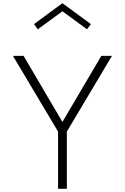

<svg xmlns="http://www.w3.org/2000/svg" viewBox="-20 -1172 776 1192"><path d="M340.5 0V-355L60.5 -825H126.5L367.5 -415L609 -825H675L395 -355V0ZM214.5 -990 191 -1022.5 367.5 -1152 544.5 -1022.5 520.5 -990 367.5 -1102Z"/></svg>

Font: Spartan Thin Light
Style: Regular
Weight: 300
Version: Version 1.004